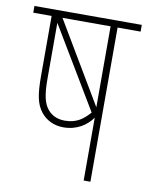

<svg xmlns="http://www.w3.org/2000/svg" viewBox="-74 -676 563 731"><g transform="rotate(10 207.5 -311.0)"><path d="M415 -622H0V-596H71V-363C71 -289 79 -256 100 -228C120 -202 151 -186 188 -186C241 -186 278 -212 300 -243V0H326V-596H415ZM299 -596V-283L113 -596ZM123 -241C105 -263 97 -293 97 -359V-574L285 -260C260 -232 235 -212 189 -212C160 -212 138 -223 123 -241Z"/></g></svg>

Font: Noto Sans ExtraCondensed Thin
Style: Italic
Weight: 100
Width: 2
Italic angle: -12°
Designer: Monotype Design Team
Foundry: Monotype Imaging Inc.
Version: Version 2.013